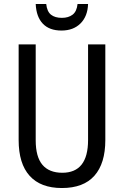

<svg xmlns="http://www.w3.org/2000/svg" viewBox="-20 -938 625 968"><path d="M511 -232Q511 -114 456 -52Q401 10 292 10Q185 10 129.5 -51.5Q74 -113 74 -232V-714H160V-231Q160 -147 194 -107Q228 -67 294 -67Q424 -67 424 -232V-714H511ZM424 -918Q422 -856 386 -820Q350 -784 290 -784Q229 -784 196 -818.5Q163 -853 160 -918H213Q217 -880 237 -864Q257 -848 292 -848Q325 -848 346 -864Q367 -880 371 -918Z"/></svg>

Font: Noto Sans Gurmukhi Condensed
Style: Regular
Weight: 400
Width: 3
Designer: Jelle Bosma - Monotype Design Team
Foundry: Monotype Imaging Inc.
Version: Version 2.004; ttfautohint (v1.8.4.7-5d5b)